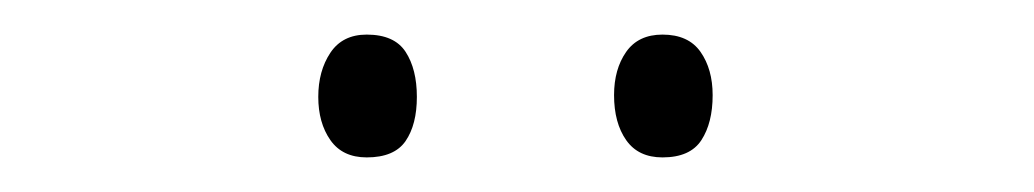

<svg xmlns="http://www.w3.org/2000/svg" viewBox="-20 -729 598 111"><path d="M164 -673Q164 -688 171 -698.5Q178 -709 192 -709Q208 -709 214.5 -699Q221 -689 221 -673Q221 -657 214.5 -647.5Q208 -638 192 -638Q178 -638 171 -648Q164 -658 164 -673ZM335 -674Q335 -689 342 -699Q349 -709 363 -709Q378 -709 385 -699Q392 -689 392 -674Q392 -658 385.5 -648Q379 -638 363 -638Q349 -638 342 -648Q335 -658 335 -674Z"/></svg>

Font: Noto Sans Telugu SemiCondensed ExtraLight
Style: Regular
Weight: 200
Width: 4
Designer: Jelle Bosma - Monotype Design Team
Foundry: Monotype Imaging Inc.
Version: Version 2.005; ttfautohint (v1.8.4.7-5d5b)